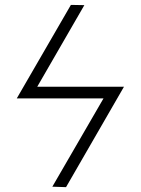

<svg xmlns="http://www.w3.org/2000/svg" viewBox="-20 -691 577 788"><path d="M488.8 -335 251 77.1 194.8 75.2 404.8 -287.1H48.8L271 -670.9L326.2 -669.9L132.8 -335Z"/></svg>

Font: Common Serif
Style: Regular
Weight: 400
Designer: Philipp H. Poll, Khaled Hosny
Foundry: Stefan Peev, Context Ltd.
Version: Version 1.026